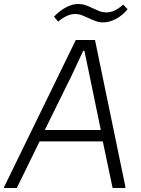

<svg xmlns="http://www.w3.org/2000/svg" viewBox="-64 -940 707 960"><path d="M-43 -6 315 -740H411L563 -6L562 0H499L450 -233H134L20 0H-44ZM440 -290 383 -566 358 -686H352L296 -566L160 -290ZM206 -857Q234 -886 265.5 -903Q297 -920 326 -920Q348 -920 365.5 -913.5Q383 -907 399.5 -899Q416 -891 432.5 -884.5Q449 -878 469 -878Q509 -878 552 -917L574 -894Q549 -863 516 -845.5Q483 -828 452 -828Q432 -828 414.5 -834.5Q397 -841 380 -849Q363 -857 346.5 -863.5Q330 -870 311 -870Q291 -870 269.5 -860Q248 -850 227 -832Z"/></svg>

Font: Plata Sans Light
Style: Italic
Weight: 300
Italic angle: -8°
Designer: Pablo Impallari, Andres Torresi, & Cristiano Sobral
Foundry: Pablo Impallari, Andres Torresi, & Cristiano Sobral
Version: Version 1.00;December 28, 2019;FontCreator 12.0.0.2547 64-bi